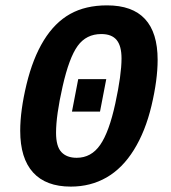

<svg xmlns="http://www.w3.org/2000/svg" viewBox="-20 -689 640 719"><path d="M245.1 9.8Q151.9 9.8 103.8 -43.2Q55.7 -96.2 55.7 -199.2Q55.7 -274.9 79.3 -373Q103 -471.2 144 -537.8Q185.1 -604.5 242.7 -636.7Q300.3 -668.9 380.9 -668.9Q570.3 -668.9 570.3 -464.8Q570.3 -390.1 547.4 -293.5Q524.4 -196.8 481.4 -127.7Q438.5 -58.6 378.9 -24.4Q319.3 9.8 245.1 9.8ZM435.1 -470.2Q435.1 -517.1 416.7 -539.3Q398.4 -561.5 359.4 -561.5Q303.2 -561.5 271 -517.3Q238.8 -473.1 214.4 -365Q189.9 -256.8 189.9 -191.9Q189.9 -140.6 210 -119.4Q230 -98.1 267.1 -98.1Q321.8 -98.1 355.2 -146.5Q388.7 -194.8 411.9 -302Q435.1 -409.2 435.1 -470.2ZM249.5 -271 272.9 -392.6H377.9L354.5 -271Z"/></svg>

Font: Cousine
Style: Bold Italic
Weight: 700
Italic angle: -12°
Monospace: yes
Designer: Steve Matteson
Foundry: Ascender Corporation
Version: Version 1.20